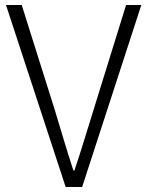

<svg xmlns="http://www.w3.org/2000/svg" viewBox="-20 -749 590 769"><path d="M243 0H309L546 -729H485L355 -310C327 -222 308 -154 278 -66H274C245 -154 226 -222 199 -310L67 -729H4Z"/></svg>

Font: GenYoGothic2 TW L
Style: Regular
Weight: 300
Version: Version 2.100;PS 2.1;hotconv 16.6.51;makeotf.lib2.5.65220 DE